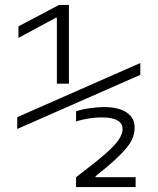

<svg xmlns="http://www.w3.org/2000/svg" viewBox="-20 -755 640 780"><path d="M211 -415V-683H207L55 -601V-648L220 -735H260V-415ZM289 -35Q364 -92 405 -127.5Q446 -163 462 -187Q478 -211 478 -230Q478 -254 457 -266Q436 -278 393 -278Q368 -278 342 -274Q316 -270 289 -262V-303Q313 -311 345 -315.5Q377 -320 404 -320Q462 -320 494.5 -298Q527 -276 527 -237Q527 -217 520 -197.5Q513 -178 495.5 -156Q478 -134 447 -105.5Q416 -77 368 -39V-35H531V5H289ZM50 -231V-279L550 -499V-451Z"/></svg>

Font: M PLUS Code Latin Expanded Light
Style: Regular
Weight: 300
Width: 7
Designer: Coji Morishita
Foundry: UNDERFOREST DESIGN
Version: Version 1.002; ttfautohint (v1.8.3)